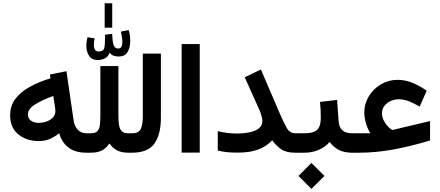

<svg xmlns="http://www.w3.org/2000/svg" viewBox="-20 -956 2755 1202"><path d="M635.3 -782.7V-935.5H682.6V-782.7ZM682.1 -743.7Q683.1 -724.1 685.1 -702.9Q687 -681.6 694.8 -667Q702.6 -652.3 720.2 -652.3Q735.4 -652.3 740.7 -664.3Q746.1 -676.3 746.1 -693.4Q746.1 -709.5 742.9 -726.8Q739.7 -744.1 736.8 -758.3L785.6 -768.1Q795.4 -734.4 795.4 -701.2Q795.4 -657.2 778.3 -629.6Q761.2 -602.1 722.2 -602.1Q708.5 -602.1 693.1 -606.7Q677.7 -611.3 666.5 -626.5Q657.2 -599.6 635.5 -589.8Q613.8 -580.1 591.8 -580.1Q554.7 -580.1 537.6 -606.7Q520.5 -633.3 520.5 -670.4Q520.5 -683.1 522.5 -696.3Q524.4 -709.5 527.8 -723.1L572.8 -715.8Q570.8 -706.5 569.1 -696Q567.4 -685.5 567.4 -675.8Q567.4 -658.7 573.7 -646.2Q580.1 -633.8 597.7 -633.8Q627.4 -633.8 632.6 -654.8Q637.7 -675.8 637.7 -721.7L637.2 -738.8ZM1230.5 -680.2V-0.5H1117.2V-680.2ZM521.5 0Q452.1 0 409.7 -31.5Q367.2 -63 350.6 -122.1Q320.3 -97.7 290 -85.2Q259.8 -72.8 223.1 -72.8Q146.5 -72.8 95 -114.5Q43.5 -156.2 43.5 -234.9Q43.5 -293.5 76.4 -337.2Q109.4 -380.9 166.5 -412.4Q223.6 -443.8 295.9 -465.8L292.5 -489.3L396 -510.3L440.9 -201.7Q445.3 -168.9 465.6 -145.3Q485.8 -121.6 523.4 -121.6H547.4Q577.6 -121.6 590.3 -135.7Q603 -149.9 605.7 -176.3Q608.4 -202.6 608.4 -238.8V-542.5H721.2V-238.8Q721.2 -205.1 724.4 -178.5Q727.5 -151.9 740.7 -136.7Q753.9 -121.6 782.7 -121.6H805.7Q850.6 -121.6 862.3 -150.6Q874 -179.7 874 -225.6V-620.6H987.3V-218.8Q987.3 -115.7 947.3 -57.9Q907.2 0 805.2 0H784.2Q740.7 0 712.9 -14.6Q685.1 -29.3 665 -57.6Q645.5 -29.3 619.1 -14.6Q592.8 0 546.4 0ZM326.7 -260.7Q326.7 -267.6 325.7 -275.6Q324.7 -283.7 323.2 -292.5L313.5 -355Q245.6 -331.1 200.2 -302.7Q154.8 -274.4 154.8 -239.7Q154.8 -215.3 173.3 -201.2Q191.9 -187 222.7 -187Q247.6 -187 271.5 -195.3Q295.4 -203.6 311 -220.2Q326.7 -236.8 326.7 -260.7Z M1622.6 -198.2Q1622.6 -210.9 1616.9 -231Q1611.3 -251 1605 -265.6L1512.2 -472.2L1613.3 -521L1730.5 -248Q1756.8 -187 1775.6 -154.3Q1794.4 -121.6 1828.6 -121.6H1849.1V0H1828.6Q1772.5 0 1741.2 -21Q1710 -42 1684.1 -77.6Q1648.4 -39.6 1596.7 -20Q1544.9 -0.5 1469.2 -0.5Q1429.7 -0.5 1400.9 -3.4Q1372.1 -6.3 1343.3 -13.7V-134.8Q1373.5 -127.4 1404.1 -123.8Q1434.6 -120.1 1461.9 -120.1Q1506.8 -120.1 1543.2 -127.9Q1579.6 -135.7 1601.1 -152.8Q1622.6 -169.9 1622.6 -198.2Z M1829.1 -121.6H1886.2Q1942.9 -121.6 1965.6 -143.3Q1988.3 -165 1988.3 -217.3Q1988.3 -244.1 1987.1 -269Q1985.8 -293.9 1983.4 -317.9L2090.3 -330.6L2099.6 -200.7Q2102.1 -160.2 2122.8 -140.9Q2143.6 -121.6 2185.5 -121.6H2195.8V0H2184.6Q2133.8 0 2099.6 -18.3Q2065.4 -36.6 2043.9 -67.4Q2015.6 -34.7 1974.1 -17.3Q1932.6 0 1886.2 0H1829.1ZM1929.7 64 2011.2 145.5 1929.7 226.6 1848.6 145.5Z M2298.8 -121.6Q2282.2 -147 2271.5 -183.1Q2260.7 -219.2 2260.7 -251.5Q2260.7 -307.1 2289.1 -353.5Q2317.4 -399.9 2364.5 -428Q2411.6 -456.1 2468.3 -456.1Q2517.1 -456.1 2561 -438Q2605 -419.9 2651.4 -388.2L2607.4 -288.6Q2573.2 -308.6 2541.7 -321.5Q2510.3 -334.5 2476.1 -334.5Q2450.7 -334.5 2426.8 -324Q2402.8 -313.5 2387.2 -293.9Q2371.6 -274.4 2371.6 -247.6Q2371.6 -221.2 2383.8 -198.7Q2396 -176.3 2411.1 -161.6Q2426.3 -147 2435.1 -142.6Q2440.4 -142.6 2446.3 -144.5L2672.4 -198.2V-76.7Q2549.8 -39.6 2440.9 -19.8Q2332 0 2227.1 0H2176.3V-121.6Z"/></svg>

Font: Vazirmatn FD SemiBold
Style: Regular
Weight: 600
Designer: Saber Rastikerdar
Foundry: Saber Rastikerdar
Version: Version 33.001